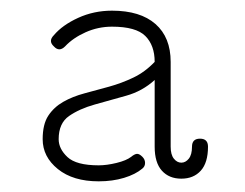

<svg xmlns="http://www.w3.org/2000/svg" viewBox="-20 -725 460 360"><path d="M190 -705Q243 -705 271.5 -680Q300 -655 300 -609V-450Q300 -435 306 -427.5Q312 -420 320 -420Q328 -420 334 -427.5Q340 -435 340 -450Q340 -465 355 -465Q370 -465 370 -450Q370 -420 356.5 -405Q343 -390 320 -390Q297 -390 283.5 -405Q270 -420 270 -450V-575Q247 -554 216.5 -545.5Q186 -537 157.5 -529Q129 -521 109.5 -507.5Q90 -494 90 -464Q90 -446 106.5 -430.5Q123 -415 165 -415Q180 -415 198.5 -419.5Q217 -424 226 -431Q232 -436 236.5 -436.5Q241 -437 247 -431Q252 -426 252 -419.5Q252 -413 247 -409Q234 -398 212.5 -391.5Q191 -385 165 -385Q117 -385 88.5 -408Q60 -431 60 -464Q60 -492 70.5 -508Q81 -524 98.5 -534Q116 -544 138.5 -550Q161 -556 184.5 -562.5Q208 -569 230 -579.5Q252 -590 270 -609Q270 -640 252.5 -657.5Q235 -675 190 -675Q164 -675 140.5 -664.5Q117 -654 102 -638Q91 -627 81 -638Q70 -648 81 -659Q97 -678 126.5 -691.5Q156 -705 190 -705Z"/></svg>

Font: Nixie One
Style: Regular
Weight: 400
Designer: Jovanny Lemonad
Foundry: Jovanny Lemonad
Version: Version 1.000 2011 initial release